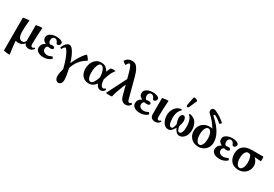

<svg xmlns="http://www.w3.org/2000/svg" viewBox="57 -1932 4869 3410"><g transform="rotate(30 2492.0 -226.5)"><path d="M166 269Q166 272 147 271.5Q128 271 103 268Q78 265 58.5 261Q39 257 39 254V-415Q39 -418 58.5 -422Q78 -426 103 -429Q128 -432 147 -432.5Q166 -433 166 -430Q159 -378 155 -319Q151 -260 151 -208Q151 -45 237 -45Q285 -45 304 -93V-415Q304 -418 323.5 -422Q343 -426 368 -429Q393 -432 412 -432.5Q431 -433 431 -430Q424 -343 420 -256Q416 -169 416 -97Q416 -42 451 -42Q466 -42 484 -59Q488 -63 496.5 -55.5Q505 -48 502 -43Q467 11 404 11Q372 11 346.5 -3.5Q321 -18 310 -49Q267 11 189 11Q173 11 159 8Q145 5 133 1Q139 84 148 151Q157 218 166 269Z M703 11Q664 11 628 -0.5Q592 -12 569 -37Q546 -62 546 -101Q546 -137 564 -166Q582 -195 625 -217Q593 -232 574 -254Q555 -276 555 -312Q555 -349 578.5 -374Q602 -399 641.5 -412Q681 -425 728 -425Q778 -425 813 -411.5Q848 -398 858 -381Q860 -377 860.5 -372Q861 -367 861 -361Q861 -340 846 -323.5Q831 -307 814 -307Q805 -307 797 -310.5Q789 -314 786 -322Q763 -387 717 -387Q689 -387 673.5 -366Q658 -345 658 -316Q658 -291 668 -271.5Q678 -252 697 -247Q707 -250 718 -252Q729 -254 740 -254Q765 -254 777.5 -245Q790 -236 790 -222Q790 -206 774.5 -197Q759 -188 732 -188Q719 -188 708 -190Q697 -192 687 -195Q670 -190 659 -174.5Q648 -159 648 -133Q648 -96 676.5 -76Q705 -56 743 -56Q763 -56 784.5 -62Q806 -68 834 -82Q841 -86 848 -78Q855 -70 859 -60Q863 -50 859 -46Q833 -20 792.5 -4.5Q752 11 703 11Z M1160 270Q1126 270 1107 241.5Q1088 213 1088 174Q1088 141 1095.5 100Q1103 59 1116 15Q1098 -57 1077 -120.5Q1056 -184 1034 -232.5Q1012 -281 992.5 -308Q973 -335 959 -335Q939 -335 910 -280Q908 -276 900 -279Q892 -282 885 -287.5Q878 -293 879 -296Q933 -415 998 -415Q1032 -415 1063.5 -376.5Q1095 -338 1123 -275Q1151 -212 1173 -140Q1199 -199 1229 -252.5Q1259 -306 1290 -348.5Q1321 -391 1349 -415Q1353 -418 1365.5 -406.5Q1378 -395 1392 -377.5Q1406 -360 1413 -345Q1420 -330 1414 -327Q1336 -285 1280.5 -215.5Q1225 -146 1197 -54Q1213 13 1222.5 73.5Q1232 134 1232 174Q1232 213 1213.5 241.5Q1195 270 1160 270Z M1630 11Q1576 11 1536 -14.5Q1496 -40 1474.5 -86Q1453 -132 1453 -191Q1453 -250 1475 -303.5Q1497 -357 1540.5 -391Q1584 -425 1648 -425Q1708 -425 1744.5 -396Q1781 -367 1801 -327Q1809 -351 1819 -372.5Q1829 -394 1842 -416Q1844 -419 1860 -421Q1876 -423 1895 -423Q1914 -423 1927.5 -421Q1941 -419 1938 -416Q1918 -391 1900.5 -361.5Q1883 -332 1866 -290.5Q1849 -249 1830 -186V-185Q1836 -108 1855 -75Q1874 -42 1901 -42Q1919 -42 1931 -59Q1935 -64 1942 -61Q1949 -58 1954.5 -52.5Q1960 -47 1958 -43Q1946 -16 1924.5 -2.5Q1903 11 1875 11Q1812 11 1779 -71Q1755 -36 1719 -12.5Q1683 11 1630 11ZM1578 -186Q1578 -108 1598.5 -69Q1619 -30 1647 -30Q1678 -30 1706.5 -73.5Q1735 -117 1755 -184Q1754 -197 1754 -210Q1752 -254 1740 -294.5Q1728 -335 1708 -361Q1688 -387 1662 -387Q1638 -387 1619 -361Q1600 -335 1589 -290Q1578 -245 1578 -186Z M1986 0 2189 -399 2168 -478Q2149 -551 2134.5 -589.5Q2120 -628 2109.5 -643Q2099 -658 2089 -658Q2077 -658 2067.5 -648Q2058 -638 2040 -604Q2038 -600 2026.5 -605.5Q2015 -611 2002 -620.5Q1989 -630 1980 -639.5Q1971 -649 1973 -652Q2000 -692 2032 -708.5Q2064 -725 2110 -725Q2148 -725 2179.5 -704.5Q2211 -684 2238 -633Q2265 -582 2289 -490L2389 -112Q2398 -75 2408 -63.5Q2418 -52 2430 -52Q2438 -52 2445 -55.5Q2452 -59 2462 -69Q2465 -72 2471.5 -68Q2478 -64 2483 -58Q2488 -52 2486 -48Q2470 -17 2443.5 -3Q2417 11 2385 11Q2351 11 2319 -13Q2287 -37 2271 -95L2216 -301L2177 -208Q2152 -146 2135.5 -93.5Q2119 -41 2111 0Q2110 4 2090.5 6Q2071 8 2046 7.5Q2021 7 2002.5 5Q1984 3 1986 0Z M2680 11Q2641 11 2605 -0.5Q2569 -12 2546 -37Q2523 -62 2523 -101Q2523 -137 2541 -166Q2559 -195 2602 -217Q2570 -232 2551 -254Q2532 -276 2532 -312Q2532 -349 2555.5 -374Q2579 -399 2618.5 -412Q2658 -425 2705 -425Q2755 -425 2790 -411.5Q2825 -398 2835 -381Q2837 -377 2837.5 -372Q2838 -367 2838 -361Q2838 -340 2823 -323.5Q2808 -307 2791 -307Q2782 -307 2774 -310.5Q2766 -314 2763 -322Q2740 -387 2694 -387Q2666 -387 2650.5 -366Q2635 -345 2635 -316Q2635 -291 2645 -271.5Q2655 -252 2674 -247Q2684 -250 2695 -252Q2706 -254 2717 -254Q2742 -254 2754.5 -245Q2767 -236 2767 -222Q2767 -206 2751.5 -197Q2736 -188 2709 -188Q2696 -188 2685 -190Q2674 -192 2664 -195Q2647 -190 2636 -174.5Q2625 -159 2625 -133Q2625 -96 2653.5 -76Q2682 -56 2720 -56Q2740 -56 2761.5 -62Q2783 -68 2811 -82Q2818 -86 2825 -78Q2832 -70 2836 -60Q2840 -50 2836 -46Q2810 -20 2769.5 -4.5Q2729 11 2680 11Z M2993 11Q2952 11 2922.5 -12.5Q2893 -36 2893 -89V-415Q2893 -418 2912 -422Q2931 -426 2956 -429Q2981 -432 3000 -432.5Q3019 -433 3019 -430Q3012 -343 3008.5 -256Q3005 -169 3005 -97Q3005 -42 3040 -42Q3055 -42 3073 -59Q3077 -63 3085.5 -55.5Q3094 -48 3091 -43Q3056 11 2993 11Z M3266 11Q3217 11 3184.5 -20Q3152 -51 3135 -98Q3118 -145 3118 -192Q3118 -251 3139 -300.5Q3160 -350 3199.5 -382Q3239 -414 3293 -419Q3299 -420 3301.5 -409Q3304 -398 3301 -396Q3273 -377 3252 -328Q3231 -279 3231 -205Q3231 -183 3233.5 -155.5Q3236 -128 3242.5 -103Q3249 -78 3262 -61.5Q3275 -45 3297 -45Q3317 -45 3329.5 -70.5Q3342 -96 3351 -140Q3336 -184 3330 -210.5Q3324 -237 3324 -258Q3324 -291 3338.5 -316.5Q3353 -342 3379 -342Q3405 -342 3419 -315.5Q3433 -289 3433 -255Q3433 -233 3426.5 -203.5Q3420 -174 3408 -137Q3415 -93 3427 -67Q3439 -41 3461 -41Q3490 -41 3504 -66Q3518 -91 3522.5 -126.5Q3527 -162 3527 -194Q3527 -236 3519 -276.5Q3511 -317 3496 -349Q3481 -381 3458 -396Q3454 -398 3456 -409.5Q3458 -421 3462 -420Q3556 -407 3598 -341Q3640 -275 3640 -182Q3640 -134 3621.5 -90Q3603 -46 3569 -17.5Q3535 11 3488 11Q3451 11 3423.5 -19.5Q3396 -50 3380 -88Q3359 -52 3331 -20.5Q3303 11 3266 11ZM3395 -530Q3385 -505 3371 -502Q3357 -499 3348.5 -511.5Q3340 -524 3344 -547L3375 -702Q3377 -712 3391.5 -712.5Q3406 -713 3423 -707.5Q3440 -702 3451 -693Q3462 -684 3458 -675Z M3878 11Q3819 11 3772 -15.5Q3725 -42 3698.5 -88.5Q3672 -135 3672 -195Q3672 -255 3698.5 -301Q3725 -347 3772 -373.5Q3819 -400 3878 -400Q3895 -400 3910 -398Q3925 -396 3939 -393Q3906 -449 3866 -498Q3826 -547 3765 -603Q3743 -623 3743 -646.5Q3743 -670 3751 -683Q3760 -696 3780 -705Q3800 -714 3833 -699Q3890 -673 3941 -639.5Q3992 -606 4035 -567Q4039 -564 4031.5 -554Q4024 -544 4014 -536Q4004 -528 4000 -531Q3974 -555 3946 -575.5Q3918 -596 3886 -615Q3868 -626 3858 -626.5Q3848 -627 3842 -619Q3835 -611 3838.5 -605.5Q3842 -600 3857 -586Q3969 -487 4026.5 -387.5Q4084 -288 4084 -195Q4084 -135 4057.5 -88.5Q4031 -42 3984.5 -15.5Q3938 11 3878 11ZM3878 -30Q3914 -30 3937 -77Q3960 -124 3960 -196Q3960 -269 3937 -316Q3914 -363 3878 -363Q3842 -363 3819 -316Q3796 -269 3796 -196Q3796 -124 3819 -77Q3842 -30 3878 -30Z M4312 11Q4273 11 4237 -0.5Q4201 -12 4178 -37Q4155 -62 4155 -101Q4155 -137 4173 -166Q4191 -195 4234 -217Q4202 -232 4183 -254Q4164 -276 4164 -312Q4164 -349 4187.5 -374Q4211 -399 4250.5 -412Q4290 -425 4337 -425Q4387 -425 4422 -411.5Q4457 -398 4467 -381Q4469 -377 4469.5 -372Q4470 -367 4470 -361Q4470 -340 4455 -323.5Q4440 -307 4423 -307Q4414 -307 4406 -310.5Q4398 -314 4395 -322Q4372 -387 4326 -387Q4298 -387 4282.5 -366Q4267 -345 4267 -316Q4267 -291 4277 -271.5Q4287 -252 4306 -247Q4316 -250 4327 -252Q4338 -254 4349 -254Q4374 -254 4386.5 -245Q4399 -236 4399 -222Q4399 -206 4383.5 -197Q4368 -188 4341 -188Q4328 -188 4317 -190Q4306 -192 4296 -195Q4279 -190 4268 -174.5Q4257 -159 4257 -133Q4257 -96 4285.5 -76Q4314 -56 4352 -56Q4372 -56 4393.5 -62Q4415 -68 4443 -82Q4450 -86 4457 -78Q4464 -70 4468 -60Q4472 -50 4468 -46Q4442 -20 4401.5 -4.5Q4361 11 4312 11Z M4704 11Q4645 11 4598 -13.5Q4551 -38 4524.5 -87Q4498 -136 4498 -207Q4498 -303 4557 -359Q4616 -415 4739 -415H4971Q4974 -415 4976 -401Q4978 -387 4978 -368.5Q4978 -350 4976 -336Q4974 -322 4971 -322Q4939 -324 4906.5 -326.5Q4874 -329 4842 -331Q4874 -303 4892 -267.5Q4910 -232 4910 -188Q4910 -134 4883.5 -88.5Q4857 -43 4810.5 -16Q4764 11 4704 11ZM4704 -30Q4740 -30 4763 -74Q4786 -118 4786 -186Q4786 -236 4775.5 -274.5Q4765 -313 4748 -332Q4726 -342 4704 -342Q4668 -342 4645 -298Q4622 -254 4622 -186Q4622 -118 4645 -74Q4668 -30 4704 -30Z"/></g></svg>

Font: Junicode
Style: Bold
Weight: 700
Designer: Peter S. Baker
Version: Version 2.100; ttfautohint (v1.8.4)